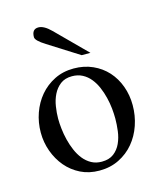

<svg xmlns="http://www.w3.org/2000/svg" viewBox="-86 -577 549 653"><g transform="rotate(-15 188.5 -251.0)"><path d="M351.1 -174.8Q351.1 -138.2 339.6 -104.5Q328.1 -70.8 306.6 -45.2Q285.2 -19.5 254.4 -4.2Q223.6 11.2 185.1 11.2Q148.4 11.2 118.9 -3.4Q89.4 -18.1 68.6 -42.7Q47.9 -67.4 36.4 -99.1Q24.9 -130.9 24.9 -165Q24.9 -200.7 36.4 -233.4Q47.9 -266.1 69.3 -291.5Q90.8 -316.9 121.1 -332Q151.4 -347.2 189 -347.2Q225.6 -347.2 255.6 -333.7Q285.6 -320.3 306.9 -296.9Q328.1 -273.4 339.6 -241.9Q351.1 -210.4 351.1 -174.8ZM282.2 -146Q282.2 -162.1 280.3 -181.6Q278.3 -201.2 273.4 -220.9Q268.6 -240.7 260.7 -259Q252.9 -277.3 241.2 -291.7Q229.5 -306.2 213.4 -314.7Q197.3 -323.2 176.8 -323.2Q151.9 -323.2 135.7 -310.8Q119.6 -298.3 110.4 -279.5Q101.1 -260.7 97.7 -238.3Q94.2 -215.8 94.2 -195.8Q94.2 -179.7 96.4 -160.2Q98.6 -140.6 103.5 -120.6Q108.4 -100.6 116.5 -81.8Q124.5 -63 136.2 -48.3Q147.9 -33.7 163.8 -24.9Q179.7 -16.1 200.2 -16.1Q226.6 -16.1 242.7 -28.6Q258.8 -41 267.6 -60.3Q276.4 -79.6 279.3 -102.5Q282.2 -125.5 282.2 -146ZM227.5 -383.8 119.6 -452.1Q86.4 -472.7 86.4 -484.9Q86.4 -513.2 109.4 -513.2Q128.9 -513.2 153.3 -488.8L258.3 -383.8Z"/></g></svg>

Font: Scheherazade
Style: Regular
Weight: 400
Designer: SIL International
Foundry: SIL International
Version: Version 2.100 (build 932/914)